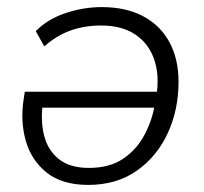

<svg xmlns="http://www.w3.org/2000/svg" viewBox="-20 -514 575 542"><path d="M229 8Q155 8 111.5 -27Q68 -62 52.5 -117.5Q37 -173 47 -235L50 -255H439L432 -210H82L101 -223Q94 -173 104.5 -131.5Q115 -90 146 -65Q177 -40 231 -40Q290 -40 328.5 -66.5Q367 -93 388.5 -134.5Q410 -176 417 -219L421 -240Q431 -300 415.5 -345.5Q400 -391 362 -416.5Q324 -442 266 -442Q219 -442 179.5 -428Q140 -414 105 -383L81 -426Q114 -460 165 -477Q216 -494 267 -494Q335 -494 383.5 -468.5Q432 -443 458 -395.5Q484 -348 484 -283Q484 -204 453.5 -138Q423 -72 366 -32Q309 8 229 8Z"/></svg>

Font: Nunito Sans 12pt Light
Style: Italic
Weight: 300
Italic angle: -9°
Designer: Vernon Adams
Foundry: Vernon Adams
Version: Version 3.101;gftools[0.9.27]